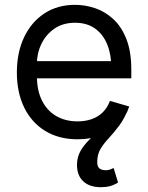

<svg xmlns="http://www.w3.org/2000/svg" viewBox="-20 -573 620 806"><path d="M305.7 11.7Q227.1 11.7 169.7 -23.4Q112.3 -58.6 81.5 -121.8Q50.8 -185.1 50.8 -268.6Q50.8 -352.5 81.1 -416.5Q111.3 -480.5 166.3 -516.6Q221.2 -552.7 294.9 -552.7Q337.4 -552.7 379.4 -538.6Q421.4 -524.4 455.8 -492.7Q490.2 -460.9 510.7 -408.7Q531.2 -356.4 531.2 -280.3V-244.1H110.4V-316.4H485.8L447.3 -289.1Q447.3 -343.8 430.2 -386.2Q413.1 -428.7 379.2 -453.1Q345.2 -477.5 294.9 -477.5Q244.6 -477.5 208.7 -452.9Q172.9 -428.2 153.8 -388.7Q134.8 -349.1 134.8 -303.7V-255.9Q134.8 -193.8 156.2 -150.9Q177.7 -107.9 216.3 -85.7Q254.9 -63.5 305.7 -63.5Q338.4 -63.5 365.2 -73Q392.1 -82.5 411.6 -101.8Q431.2 -121.1 441.4 -149.4L522.5 -126Q509.8 -85 479.7 -54Q449.7 -22.9 405.3 -5.6Q360.8 11.7 305.7 11.7ZM403.8 212.9Q356 212.9 329.6 188.2Q303.2 163.6 303.2 119.1Q303.2 94.2 312.5 72Q321.8 49.8 343.3 25.9Q364.7 2 400.9 -27.3L522.5 -126Q503.4 -76.2 480.2 -45.4Q457 -14.6 436 7.8Q415 30.3 401.6 52.7Q388.2 75.2 388.2 108.4Q388.2 125.5 397 133.5Q405.8 141.6 425.3 141.6Q432.1 141.6 439 139.6Q445.8 137.7 457 132.3L475.6 193.4Q459 203.6 441.7 208.3Q424.3 212.9 403.8 212.9Z"/></svg>

Font: Inter V
Style: 
Weight: 400
Designer: Rasmus Andersson
Foundry: rsms
Version: Version 4.000;git-a3f224843